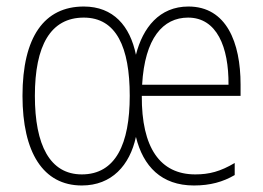

<svg xmlns="http://www.w3.org/2000/svg" viewBox="-20 -559 808 589"><path d="M558 -539C469 -539 418 -474 397 -391C379 -479 328 -539 237 -539C116 -539 49 -446 49 -265C49 -92 112 10 231 10C323 10 378 -52 397 -139C419 -49 475 10 575 10C625 10 664 -1 700 -22V-59C656 -33 622 -24 579 -24C471 -24 414 -106 415 -265H718V-300C718 -428 675 -539 558 -539ZM557 -505C645 -505 682 -415 681 -299H416C424 -442 480 -505 557 -505ZM237 -505C337 -505 378 -414 378 -265C378 -118 335 -24 231 -24C133 -24 87 -114 87 -265C87 -419 135 -505 237 -505Z"/></svg>

Font: Noto Sans Tamil Condensed ExtraLight
Style: Regular
Weight: 200
Width: 3
Designer: Jelle Bosma - Monotype Design Team
Foundry: Monotype Imaging Inc.
Version: Version 2.004